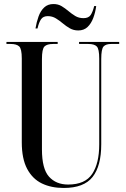

<svg xmlns="http://www.w3.org/2000/svg" viewBox="-20 -922 624 952"><path d="M296 10Q234 10 187.5 -12.5Q141 -35 114.5 -85Q88 -135 88 -216V-632Q88 -680 75 -692Q62 -704 33 -704H12V-714H266V-704H243Q213 -704 200.5 -691.5Q188 -679 188 -629V-181Q188 -85 223 -46Q258 -7 318 -7Q402 -7 437 -59.5Q472 -112 472 -206V-631Q472 -679 460 -691.5Q448 -704 418 -704H372V-714H571V-704H531Q505 -704 493.5 -691.5Q482 -679 482 -629V-207Q482 -99 439 -44.5Q396 10 296 10ZM368 -771Q345 -771 326.5 -781.5Q308 -792 291.5 -806Q275 -820 257 -831Q239 -842 217 -842Q194 -842 183.5 -826.5Q173 -811 166 -781H156Q161 -812 171 -840Q181 -868 199 -885Q217 -902 245 -902Q268 -902 285.5 -891.5Q303 -881 319.5 -867Q336 -853 353.5 -842.5Q371 -832 394 -832Q419 -832 429.5 -847.5Q440 -863 447 -892H457Q453 -861 442.5 -833Q432 -805 414 -788Q396 -771 368 -771Z"/></svg>

Font: Noto Serif Display ExtraCondensed Medium
Style: Regular
Weight: 500
Width: 2
Designer: Monotype Design Team
Foundry: Monotype Imaging Inc.
Version: Version 2.009